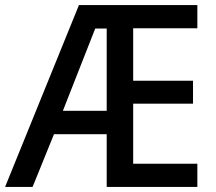

<svg xmlns="http://www.w3.org/2000/svg" viewBox="-21 -734 850 754"><path d="M754 0H398V-207H191L107 0H-1L289 -714H754V-623H502V-417H737V-327H502V-91H754ZM226 -299H398V-622H353Z"/></svg>

Font: Noto Sans Gurmukhi UI SemiCondensed Medium
Style: Regular
Weight: 500
Width: 4
Designer: Jelle Bosma - Monotype Design Team
Foundry: Monotype Imaging Inc.
Version: Version 2.004; ttfautohint (v1.8.4.7-5d5b)